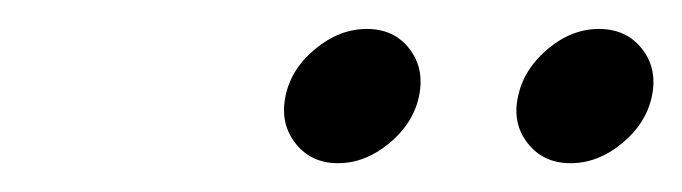

<svg xmlns="http://www.w3.org/2000/svg" viewBox="-20 -641 469 132"><path d="M183.1 -542.5Q172.4 -556.2 176.3 -575Q180.2 -593.8 196.8 -607.4Q213.4 -621.1 232.2 -621.1Q251 -621.1 261.5 -607.4Q272 -593.8 268.1 -575Q264.2 -556.2 247.6 -542.5Q231 -528.8 212.4 -528.8Q193.8 -528.8 183.1 -542.5ZM342.8 -542.5Q332 -556.2 336.2 -575Q340.3 -593.8 356.7 -607.4Q373 -621.1 391.8 -621.1Q410.6 -621.1 421.4 -607.4Q432.1 -593.8 428.2 -575Q424.3 -556.2 407.7 -542.5Q391.1 -528.8 372.3 -528.8Q353.5 -528.8 342.8 -542.5Z"/></svg>

Font: Linux Biolinum O
Style: Italic
Weight: 400
Italic angle: -12°
Designer: Philipp H. Poll
Foundry: Philipp H. Poll
Version: Version 1.1.3